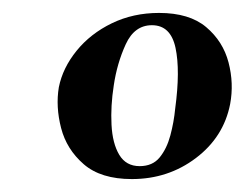

<svg xmlns="http://www.w3.org/2000/svg" viewBox="-20 -650 378 297"><path d="M184 -373Q136 -373 109.5 -396Q83 -419 74.5 -452Q66 -485 71 -515Q77 -545 98.5 -571.5Q120 -598 153 -614Q186 -630 226 -630Q273 -630 299 -608Q325 -586 333.5 -553.5Q342 -521 336 -489Q326 -438 283 -405.5Q240 -373 184 -373ZM196 -393Q216 -393 227 -406.5Q238 -420 243.5 -440.5Q249 -461 251 -482Q259 -541 251.5 -576Q244 -611 215 -611Q188 -611 174.5 -581.5Q161 -552 156 -518Q151 -486 152.5 -457Q154 -428 164.5 -410.5Q175 -393 196 -393Z"/></svg>

Font: Cormorant Light
Style: Bold Italic
Weight: 700
Italic angle: -10°
Version: Version 4.000